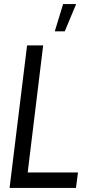

<svg xmlns="http://www.w3.org/2000/svg" viewBox="-20 -923 468 943"><path d="M353 0H27L113 -700H192L116 -76H363ZM249 -769 290 -903H354L298 -769Z"/></svg>

Font: Kulim Park
Style: Italic
Weight: 400
Italic angle: -8°
Designer: Noponies / Dale Sattler
Foundry: Noponies
Version: Version 1.000; ttfautohint (v1.8.3)